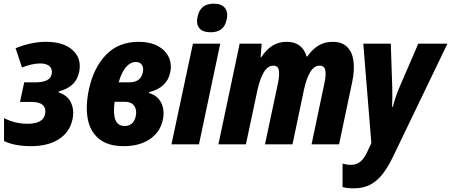

<svg xmlns="http://www.w3.org/2000/svg" viewBox="-20 -787 2460 1047"><path d="M149 10Q59 10 2 -18V-143Q62 -112 131 -112Q171 -112 196 -125Q221 -138 226 -166Q232 -197 213.5 -214Q195 -231 154 -231H89L112 -338H174Q253 -338 262 -383Q267 -410 250.5 -425.5Q234 -441 199 -441Q156 -441 100 -419L65 -524Q103 -540 146 -549.5Q189 -559 230 -559Q327 -559 376.5 -513.5Q426 -468 412 -396Q403 -353 376.5 -327.5Q350 -302 300 -288V-283Q349 -267 367.5 -226.5Q386 -186 375 -135Q360 -66 301 -28Q242 10 149 10Z M655 10Q567 10 518.5 -31Q470 -72 458 -142Q446 -212 465 -300Q490 -417 558 -488Q626 -559 737 -559Q797 -559 839 -537Q881 -515 899.5 -477Q918 -439 908 -391Q891 -309 792 -284V-280Q840 -266 859.5 -225.5Q879 -185 868 -134Q854 -67 797.5 -28.5Q741 10 655 10ZM720 -449Q693 -449 669 -423.5Q645 -398 627 -338H684Q746 -338 758 -389Q765 -416 754.5 -432.5Q744 -449 720 -449ZM659 -100Q710 -100 721 -157Q727 -190 711 -211Q695 -232 661 -232H605Q587 -100 659 -100Z M1129 -611Q1084 -611 1066 -634.5Q1048 -658 1058 -698Q1073 -767 1145 -767Q1189 -767 1207 -743Q1225 -719 1216 -680Q1202 -611 1129 -611ZM915 0 1032 -549H1181L1065 0Z M1171 0 1287 -549H1407L1401 -475H1405Q1432 -517 1466 -538Q1500 -559 1543 -559Q1628 -559 1652 -479H1656Q1681 -516 1715 -537.5Q1749 -559 1793 -559Q1845 -559 1873 -531Q1901 -503 1907.5 -454Q1914 -405 1901 -342L1829 0H1679L1749 -333Q1759 -378 1754 -403.5Q1749 -429 1723 -429Q1693 -429 1672 -394.5Q1651 -360 1638 -300L1575 0H1425L1496 -334Q1505 -379 1500.5 -404Q1496 -429 1471 -429Q1440 -429 1418.5 -393Q1397 -357 1383 -292L1321 0Z M1908 240Q1872 240 1848 233V105Q1872 112 1893 112Q1924 112 1944.5 95Q1965 78 1981 45L2005 -7L1961 -549H2111L2119 -310Q2120 -284 2119.5 -257Q2119 -230 2118 -205H2122Q2129 -231 2138.5 -259.5Q2148 -288 2157 -308L2261 -549H2420L2121 72Q2096 123 2067.5 160.5Q2039 198 2001 219Q1963 240 1908 240Z"/></svg>

Font: Noto Sans Condensed ExtraBold
Style: Italic
Weight: 800
Width: 3
Italic angle: -12°
Designer: Monotype Design Team
Foundry: Monotype Imaging Inc.
Version: Version 2.013; ttfautohint (v1.8.4.7-5d5b)